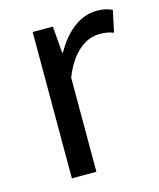

<svg xmlns="http://www.w3.org/2000/svg" viewBox="-90 -622 570 688"><g transform="rotate(-15 195.0 -278.5)"><path d="M92 0H183V-349C219 -442 275 -474 320 -474C342 -474 355 -472 373 -465L390 -545C373 -554 356 -557 332 -557C271 -557 216 -513 178 -444H175L167 -543H92Z"/></g></svg>

Font: Source Han Sans CN Regular
Style: Regular
Weight: 400
Designer: Ryoko NISHIZUKA (kana & ideographs); Paul D. Hunt (Latin, Greek & Cyrillic); Wenlong ZHANG (bopomofo); Sandoll Communica
Foundry: Adobe Systems Incorporated
Version: Version 1.004;PS 1.004;hotconv 1.0.82;makeotf.lib2.5.63406